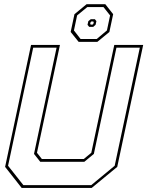

<svg xmlns="http://www.w3.org/2000/svg" viewBox="-20 -920 721 940"><path d="M86 0 5 -103 132 -700H273.5L161 -172L185 -141.5H390L427 -172L539.5 -700H681L554 -103L429 0ZM94.5 -13.5H426.5L541.5 -108.5L664.5 -686.5H550L439.5 -166.5L393 -128H177L146.5 -166.5L257 -686.5H142.5L19.5 -108.5ZM365 -715 326 -763.5 344.5 -850.5 404 -899.5H495.5L534 -850.5L515.5 -763.5L456.5 -715ZM374.5 -729H453.5L503.5 -771L519 -844.5L486.5 -885.5H407.5L357.5 -844.5L342 -771ZM416.5 -788.5 408.5 -798.5 412.5 -816.5 424.5 -826H444.5L452 -816.5L448 -798.5L436.5 -788.5ZM424.5 -799.5H433L437 -803L439 -811.5L436 -815H427.5L423.5 -811.5L421.5 -803Z"/></svg>

Font: Tourney Thin Thin
Style: Italic
Weight: 250
Italic angle: -12°
Version: Version 1.015